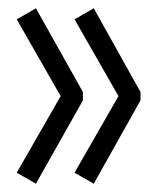

<svg xmlns="http://www.w3.org/2000/svg" viewBox="-20 -491 364 459"><path d="M178.2 -271V-251L65.9 -51.8L20 -78.1L125 -261.2L20 -444.8L65.9 -471.2ZM315.9 -271V-251L204.1 -51.8L158.2 -78.1L263.2 -261.2L158.2 -444.8L204.1 -471.2Z"/></svg>

Font: Margherita Light
Style: Regular
Weight: 300
Designer: James Puckett
Foundry: Dunwich Type Founders
Version: Version 1.008;hotconv 1.0.109;makeotfexe 2.5.65596